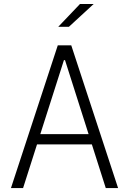

<svg xmlns="http://www.w3.org/2000/svg" viewBox="-20 -962 660 982"><path d="M521 0 312.5 -654.5H307L98 0H36L275.5 -730H344.5L584 0ZM143 -276H474.5V-223.5H143ZM332.5 -825 459 -941.5H389L278 -825Z"/></svg>

Font: Monaspace Neon Var ExtraLight
Style: Regular
Weight: 200
Designer: Riley Cran and the Lettermatic Team
Version: Version 1.200 (Monaspace Neon Var)